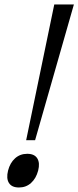

<svg xmlns="http://www.w3.org/2000/svg" viewBox="-20 -830 351 860"><path d="M150.9 -65.9Q141.6 -30.8 119.1 -10.5Q96.7 9.8 64.9 9.8Q32.7 9.8 20 -10.5Q7.3 -30.8 16.1 -65.9Q24.9 -100.6 47.4 -120.8Q69.8 -141.1 102.1 -141.1Q134.3 -141.1 147 -120.6Q159.7 -100.1 150.9 -65.9ZM223.1 -810.1H311L137.2 -202.1H97.2Z"/></svg>

Font: Sinkin Sans 300 Light Italic
Style: Regular
Weight: 300
Italic angle: -112°
Designer: Keith Bates
Foundry: K-Type
Version: Sinkin Sans (version 1.0)  by Keith Bates   •   © 2014   www